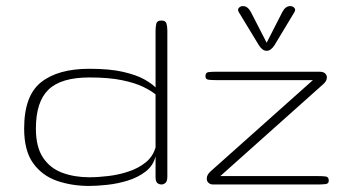

<svg xmlns="http://www.w3.org/2000/svg" viewBox="-20 -612 1157 637"><path d="M276.4 4.9Q217.8 4.9 168.7 -12.2Q119.6 -29.3 89.8 -70.8Q60.1 -112.3 60.1 -185.5Q60.1 -294.9 116.5 -339.4Q172.9 -383.8 276.4 -383.8Q344.7 -383.8 388.7 -373.5Q432.6 -363.3 458.3 -348.9Q483.9 -334.5 496.1 -321.8V-509.3Q496.1 -522.5 498.5 -533.2Q501 -543.9 515.1 -543.9Q529.3 -543.9 532.2 -534.2Q535.2 -524.4 535.2 -510.3V-26.4Q535.2 -10.7 529.1 -5.4Q522.9 0 516.1 0Q507.8 0 502 -4.9Q496.1 -9.8 496.1 -25.4V-93.3Q488.3 -62 462.6 -42.5Q437 -22.9 403.3 -12.7Q369.6 -2.4 335.4 1.2Q301.3 4.9 276.4 4.9ZM276.4 -23.9Q305.7 -23.9 340.1 -28.1Q374.5 -32.2 406.7 -43Q439 -53.7 463.1 -73Q487.3 -92.3 496.1 -123V-298.8Q481.4 -311 454.8 -324Q428.2 -336.9 385 -345.9Q341.8 -355 276.4 -355Q182.6 -355 140.9 -314.7Q99.1 -274.4 99.1 -185.5Q99.1 -124 123 -88.6Q147 -53.2 187.3 -38.6Q227.5 -23.9 276.4 -23.9ZM686.5 0Q678.2 0 672.1 -5.1Q666 -10.3 666 -19.5Q666 -32.2 678.7 -43.5L1018.1 -346.2H697.3Q683.1 -346.2 672.4 -347.4Q661.6 -348.6 661.6 -358.9Q661.6 -371.6 671.9 -372.8Q682.1 -374 696.3 -374H1040Q1053.2 -374 1058.8 -368.2Q1064.5 -362.3 1064.5 -355.5Q1064.5 -343.3 1052.7 -333L710.9 -27.8H1035.2Q1049.3 -27.8 1060.1 -26.6Q1070.8 -25.4 1070.8 -12.7Q1070.8 -2.4 1059.8 -1.2Q1048.8 0 1036.1 0ZM864.7 -443.4Q850.6 -443.4 838.9 -461.9L772.5 -571.3Q767.1 -580.1 772.5 -585.9Q777.8 -591.8 786.1 -591.8Q801.8 -591.8 812.5 -571.8L864.7 -470.2L916.5 -571.8Q926.8 -591.8 942.9 -591.8Q951.2 -591.8 956.5 -585.9Q961.9 -580.1 956.5 -571.3L890.6 -461.9Q878.4 -443.4 864.7 -443.4Z"/></svg>

Font: Gruppo
Style: Regular
Weight: 400
Designer: Vernon Adams
Foundry: Vernon Adams
Version: Version 1.001; ttfautohint (v1.8.4.7-5d5b);gftools[0.9.28]